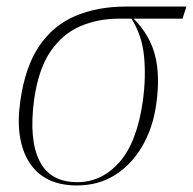

<svg xmlns="http://www.w3.org/2000/svg" viewBox="-20 -556 589 586"><path d="M215 10Q115 10 70 -59.5Q25 -129 42 -248Q57 -353 100 -416Q143 -479 210.5 -507.5Q278 -536 365 -536H549L537 -499H388Q438 -448 453.5 -386Q469 -324 457 -239Q447 -166 414 -109.5Q381 -53 330.5 -21.5Q280 10 215 10ZM216 0Q290 0 344 -60.5Q398 -121 416 -248Q426 -321 419.5 -385.5Q413 -450 381 -499H343Q278 -499 224 -475.5Q170 -452 133.5 -398Q97 -344 84 -251Q68 -130 100.5 -65Q133 0 216 0Z"/></svg>

Font: Noto Serif Display ExtraLight
Style: Italic
Weight: 200
Italic angle: -12°
Designer: Monotype Design Team
Foundry: Monotype Imaging Inc.
Version: Version 2.009